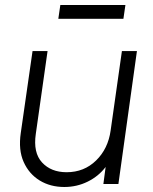

<svg xmlns="http://www.w3.org/2000/svg" viewBox="-20 -735 613 767"><path d="M237 12Q181 12 138.5 -14Q96 -40 74.5 -88Q53 -136 63 -204L110 -531H170L123 -200Q112 -125 148 -86Q184 -47 246 -47Q316 -47 364 -94Q412 -141 422 -214L467 -531H527L453 0H393L402 -68Q374 -31 330.5 -9.5Q287 12 237 12ZM213 -660 221 -715H481L473 -660Z"/></svg>

Font: Plus Jakarta Sans Light
Style: Italic
Weight: 300
Italic angle: -8°
Designer: Gumpita Rahayu
Foundry: Tokotype
Version: Version 2.071; ttfautohint (v1.8.4.7-5d5b);gftools[0.9.29]